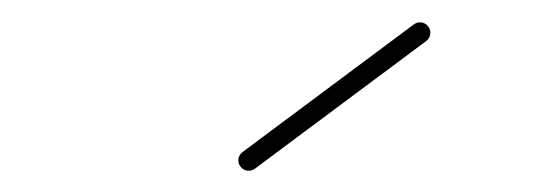

<svg xmlns="http://www.w3.org/2000/svg" viewBox="-20 -654 492 176"><path d="M200.4 -501.3C203.5 -497.1 209.5 -496.2 213.7 -499.4C266 -538.4 318.3 -577.4 370.7 -616.4C374.9 -619.5 375.8 -625.5 372.6 -629.7C369.5 -633.9 363.5 -634.8 359.3 -631.6C359.3 -631.6 359.3 -631.6 359.3 -631.6C307 -592.6 254.7 -553.6 202.3 -514.6C198.1 -511.5 197.2 -505.5 200.4 -501.3Z"/></svg>

Font: FRB American Cursive Extralight
Style: Italic
Weight: 200
Italic angle: -25°
Version: Version 2.0;Modular Font Editor K font №1